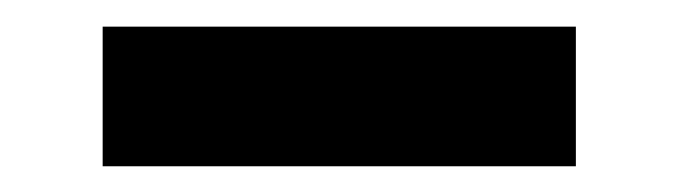

<svg xmlns="http://www.w3.org/2000/svg" viewBox="-20 -327 519 147"><path d="M420.9 -306.6H58.6V-199.7H420.9Z"/></svg>

Font: Vazirmatn
Style: Bold
Weight: 700
Designer: Saber Rastikerdar
Foundry: Saber Rastikerdar
Version: Version 33.003